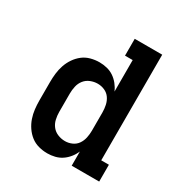

<svg xmlns="http://www.w3.org/2000/svg" viewBox="-173 -863 946 998"><g transform="rotate(30 300.0 -363.5)"><path d="M251 8Q225 8 199 1Q173 -6 152.5 -22Q132 -38 117 -60Q102 -82 93.5 -107Q85 -132 82 -158Q79 -184 79 -210V-320Q79 -346 82 -372Q85 -398 93.5 -423Q102 -448 117 -470Q132 -492 152.5 -508Q173 -524 199 -531Q225 -538 251 -538Q274 -538 296.5 -532.5Q319 -527 337.5 -514.5Q356 -502 370.5 -484Q385 -466 394 -445V-634H348V-735H513V-101H559V0H394V-85Q385 -64 370.5 -46Q356 -28 337.5 -15.5Q319 -3 296.5 2.5Q274 8 251 8ZM299 -93Q299 -93 299 -93Q299 -93 299 -93Q321 -93 341 -102Q361 -111 373 -128.5Q385 -146 389.5 -167.5Q394 -189 394 -210V-320Q394 -341 389.5 -362.5Q385 -384 373 -401.5Q361 -419 341 -428Q321 -437 299 -437Q277 -437 256 -428.5Q235 -420 221.5 -403Q208 -386 203 -364Q198 -342 198 -320V-210Q198 -188 203 -166Q208 -144 221.5 -127Q235 -110 256 -101.5Q277 -93 299 -93Z"/></g></svg>

Font: Iosevka Slab Extended
Style: Bold
Weight: 700
Width: 7
Monospace: yes
Designer: Belleve Invis
Foundry: Belleve Invis
Version: Version 11.1.0; ttfautohint (v1.8.3)